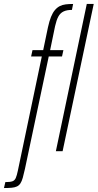

<svg xmlns="http://www.w3.org/2000/svg" viewBox="-93 -763 493 969"><path d="M-73 186 -66 156Q-42 156 -30.5 152Q-19 148 -13.5 135.5Q-8 123 -3 99L118 -478H64L71 -510H125L149 -625Q156 -657 164.5 -678Q173 -699 184 -712Q195 -725 208.5 -732Q222 -739 239 -741Q256 -743 276 -743L270 -713Q244 -713 227.5 -705Q211 -697 201.5 -679.5Q192 -662 185 -631L160 -510H227L220 -478H153L33 89Q27 116 22 134Q17 152 10 162.5Q3 173 -7.5 178Q-18 183 -34 184.5Q-50 186 -73 186ZM189 0 345 -743H380L223 0Z"/></svg>

Font: Saira UltraCondensed Thin
Style: Italic
Weight: 250
Width: 1
Italic angle: -12°
Designer: Hector Gatti with collaboration of the Omnibus-Type team
Foundry: Omnibus-Type
Version: Version 1.101